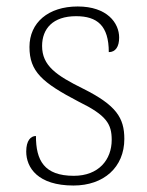

<svg xmlns="http://www.w3.org/2000/svg" viewBox="-20 -563 455 593"><path d="M207 10C300 10 364 -46 364 -134C364 -199 339 -238 237 -289C154 -330 110 -360 110 -421C110 -474 143 -513 215 -513C280 -513 316 -484 316 -402C337 -402 348 -419 348 -447C348 -492 311 -543 220 -543C129 -543 71 -493 71 -418C71 -342 110 -308 223 -249C309 -207 325 -180 325 -131C325 -70 285 -20 208 -20C116 -20 91 -68 91 -143C75 -143 61 -129 61 -95C61 -45 97 10 207 10Z"/></svg>

Font: Noto Serif Ethiopic ExtraLight
Style: Regular
Weight: 200
Designer: Monotype Design Team
Foundry: Monotype Imaging Inc.
Version: Version 2.102